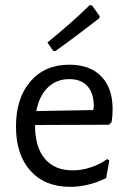

<svg xmlns="http://www.w3.org/2000/svg" viewBox="-20 -717 501 745"><path d="M116 -232V-230Q116 -146 154 -101Q192 -56 262 -56Q297 -56 332 -67.5Q367 -79 396 -100L404 -94L392 -26Q322 8 252 8Q154 8 98 -54.5Q42 -117 42 -226Q42 -336 98 -401Q154 -466 249 -466Q329 -466 373 -420.5Q417 -375 417 -294Q417 -267 413 -243L403 -233ZM121 -286 342 -290 344 -304Q344 -355 319.5 -382.5Q295 -410 249 -410Q199 -410 165.5 -377.5Q132 -345 121 -286ZM337 -696 367 -654 365 -646Q266 -569 195 -519L186 -520L164 -552Q262 -632 328 -697Z"/></svg>

Font: Alegreya Sans
Style: Regular
Weight: 400
Designer: Juan Pablo del Peral
Foundry: Huerta Tipografica
Version: Version 2.008; ttfautohint (v1.6)